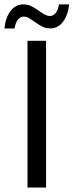

<svg xmlns="http://www.w3.org/2000/svg" viewBox="-36 -838 329 858"><path d="M169.9 -655.8V0H86.9V-655.8ZM29.3 -710.9H-16.1Q-11.7 -758.3 10.7 -788.3Q33.2 -818.4 68.4 -818.4Q87.4 -818.4 103.3 -810.8Q119.1 -803.2 138.7 -789.1Q154.8 -777.3 165.5 -772Q176.3 -766.6 187.5 -766.6Q202.1 -766.6 213.1 -780.5Q224.1 -794.4 227.5 -818.4H272.9Q268.6 -771.5 245.8 -741.2Q223.1 -710.9 188.5 -710.9Q169.4 -710.9 153.8 -718.8Q138.2 -726.6 118.2 -740.7Q102.5 -752.4 91.8 -758.1Q81.1 -763.7 69.3 -763.7Q54.7 -763.7 43.7 -749.8Q32.7 -735.8 29.3 -710.9Z"/></svg>

Font: Varta
Style: Regular
Weight: 400
Designer: Joana Correia, Viktoriya Grabowska, Eben Sorkin
Foundry: Sorkin Type
Version: Version 1.002; ttfautohint (v1.3) -l 8 -r 24 -G 200 -x 12 -H